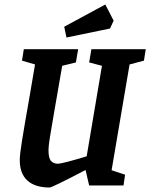

<svg xmlns="http://www.w3.org/2000/svg" viewBox="-20 -826 669 855"><path d="M557 -539 477 -68 537 -48 530 0H377L361 -69Q212 9 201 9Q136 9 102 -22Q68 -53 68 -113Q68 -137 78 -199.5Q88 -262 113 -404Q116 -423 136 -539L78 -556L86 -607H328L318 -548L257 -533L223 -337Q220 -318 210.5 -263.5Q201 -209 198.5 -189Q196 -169 196 -157Q196 -122 207 -109.5Q218 -97 237 -97Q258 -97 366 -130L434 -533L377 -548L387 -607H629L621 -556ZM266 -707 449 -806 486 -734 470 -699 276 -659Z"/></svg>

Font: Grenze SemiBold
Style: Italic
Weight: 600
Italic angle: -10°
Designer: Renata Polastri
Foundry: Omnibus-Type
Version: Version 1.002; ttfautohint (v1.8)